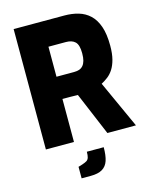

<svg xmlns="http://www.w3.org/2000/svg" viewBox="-138 -832 911 1143"><g transform="rotate(-15 317.0 -260.5)"><path d="M59 0V-742H371Q418 -742 457.5 -730.5Q497 -719 526.5 -691.5Q556 -664 572.5 -617Q589 -570 589 -498Q589 -449 580 -414.5Q571 -380 556 -356.5Q541 -333 521.5 -318Q502 -303 481 -292L614 0H438L327 -264Q317 -264 304.5 -264.5Q292 -265 280 -265Q268 -265 255.5 -265Q243 -265 232 -265V0ZM232 -402H340Q358 -402 372 -406.5Q386 -411 396 -422.5Q406 -434 411 -452Q416 -470 416 -497Q416 -524 411 -541.5Q406 -559 396 -568.5Q386 -578 372 -582.5Q358 -587 340 -587H232ZM220 221V150L246 142Q264 136 273.5 130Q283 124 287 111.5Q291 99 291 76H395Q395 127 384.5 158.5Q374 190 348 205.5Q322 221 276 221Z"/></g></svg>

Font: Exo Thin ExtraBold
Style: Regular
Weight: 800
Version: Version 2.000